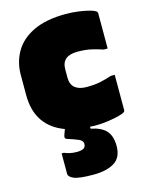

<svg xmlns="http://www.w3.org/2000/svg" viewBox="-122 -643 745 973"><g transform="rotate(-15 250.0 -156.5)"><path d="M319 -568Q353 -568 386.5 -563.5Q420 -559 445 -552Q470 -545 477 -537Q480 -534 480 -529V-344H460Q427 -355 397.5 -361.5Q368 -368 327 -368Q245 -368 245 -298V-253Q245 -218 267 -200Q289 -183 327 -183Q368 -183 397.5 -189Q427 -195 460 -206H480V-21Q480 -16 477 -13Q470 -6 445.5 0.5Q421 7 387 12Q353 17 319 17Q305 17 291 16V26Q347 37 371.5 65Q396 93 396 144Q396 205 355.5 230Q315 255 246 255Q170 255 143.5 243.5Q117 232 117 216V109H129Q158 122 194 122Q217 122 229 115.5Q241 109 241 92Q241 75 220.5 66Q200 57 162 45Q153 42 152.5 35.5Q152 29 154 24Q156 20 158.5 11.5Q161 3 165 -6Q94 -32 57 -86Q20 -140 20 -223V-328Q20 -396 52 -450.5Q84 -505 150.5 -536.5Q217 -568 319 -568Z"/></g></svg>

Font: Recursive Sn Lnr St XBk
Style: Regular
Weight: 1000
Version: Version 1.079;hotconv 1.0.112;makeotfexe 2.5.65598; ttfautoh